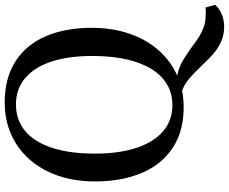

<svg xmlns="http://www.w3.org/2000/svg" viewBox="-98 -694 975 818"><g transform="rotate(-90 389.0 -284.5)"><path d="M778 145Q760.5 164.5 736 174Q711.5 183.5 685 183.5Q649.5 183.5 620.5 170.2Q591.5 157 569.8 138Q548 119 518.5 87.5Q485 52.5 462.5 33.5Q440 14.5 411.5 4Q380 11 341.5 11Q238.5 11 167.5 -36.5Q96.5 -84 61 -169.2Q25.5 -254.5 25.5 -366.5Q25.5 -482.5 68.8 -569.8Q112 -657 188.2 -704.2Q264.5 -751.5 361.5 -751.5Q465.5 -751.5 536.8 -705.8Q608 -660 644 -576.8Q680 -493.5 680 -380.5Q680 -293 655 -220.2Q630 -147.5 584.2 -95.8Q538.5 -44 476.5 -16.5Q510.5 -9.5 536.5 5.2Q562.5 20 599 46.5Q625 66 643 77.2Q661 88.5 683.2 96.5Q705.5 104.5 731.5 104.5Q744.5 105.5 748 105.5Q751.5 105.5 766.5 104ZM351 -37Q414.5 -37 461.5 -75.8Q508.5 -114.5 534.2 -191.5Q560 -268.5 560 -380Q560 -480 536 -552.8Q512 -625.5 465.5 -664.5Q419 -703.5 353.5 -703.5Q289.5 -703.5 242.5 -666Q195.5 -628.5 169.8 -553Q144 -477.5 144 -366.5Q144 -265.5 168.2 -191.2Q192.5 -117 239 -77Q285.5 -37 351 -37Z"/></g></svg>

Font: Merriweather 12pt
Style: Regular
Weight: 400
Designer: Eben Sorkin
Foundry: Eben Sorkin
Version: Version 2.100